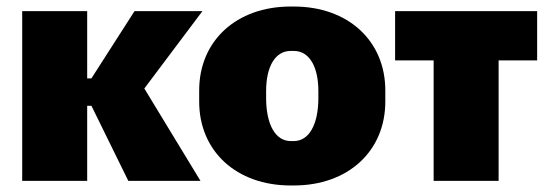

<svg xmlns="http://www.w3.org/2000/svg" viewBox="-20 -554 1675 588"><path d="M48 0H247V-230H260L373 0H594L422 -283L600 -520H392L260 -314H247V-520H48Z M870 14H880C1046 14 1160 -91 1160 -243V-277C1160 -429 1046 -534 880 -534H870C704 -534 590 -429 590 -277V-243C590 -91 704 14 870 14ZM870 -122C824 -122 795 -172 795 -254V-275C795 -352 824 -398 870 -398H880C926 -398 955 -352 955 -275V-254C955 -172 926 -122 880 -122Z M1308 0H1507V-369H1625V-520H1190V-369H1308Z"/></svg>

Font: Fixel Text Black
Style: Regular
Weight: 900
Width: 4
Designer: AlfaBravo + MacPaw
Foundry: Kyrylo Tkachov, Marchela Mozhyna, Serhii Makarenko, Maria Weinstein, Zakhar Kryvoshyya
Version: Version 1.211